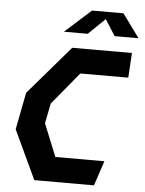

<svg xmlns="http://www.w3.org/2000/svg" viewBox="-61 -989 781 1037"><g transform="rotate(5 329.0 -470.0)"><path d="M164.5 0H488L533 -134.5H267L195.5 -310.5L216.5 -419L362 -595.5H622L630 -730H306.5L79.5 -466L40.5 -265ZM254 -812.5H383L473.5 -900L529 -812.5H658.5L566 -939.5H395.5Z"/></g></svg>

Font: Monaspace Krypton
Style: Bold Italic
Weight: 700
Italic angle: -11°
Designer: Riley Cran & the Lettermatic Team
Foundry: Lettermatic
Version: Version 1.101 (Monaspace Krypton)